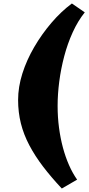

<svg xmlns="http://www.w3.org/2000/svg" viewBox="-20 -858 511 1103"><path d="M84 -284Q84 -358 108.5 -435.5Q133 -513 176.5 -587.5Q220 -662 275.5 -727Q331 -792 393 -838L467 -787Q427 -737 397.5 -672Q368 -607 349 -535Q330 -463 320.5 -390Q311 -317 311 -250Q311 -185 319 -124.5Q327 -64 341.5 -10Q356 44 376.5 90.5Q397 137 423 174L335 225Q274 160 227.5 99Q181 38 148.5 -23.5Q116 -85 100 -149Q84 -213 84 -284Z"/></svg>

Font: Literata Black
Style: Italic
Weight: 900
Italic angle: -2°
Designer: Latin by Veronika Burian and Jose Scaglione. Greek by Irene Vlachou. Cyrillic by Vera Evstafieva
Foundry: TypeTogether
Version: Version 3.002